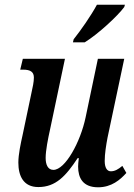

<svg xmlns="http://www.w3.org/2000/svg" viewBox="-20 -786 568 816"><path d="M290 -606H340C397 -641 480 -718 508 -756L511 -766H392C366 -718 324 -658 293 -619ZM397 10C454 10 491 -22 517 -51L500 -81C482 -66 468 -58 451 -58C435 -58 425 -73 425 -102C425 -132 431 -169 437 -201L508 -536H396L344 -288C322 -182 257 -64 207 -64C183 -64 174 -87 174 -115C174 -146 184 -197 193 -237L256 -536H77L66 -490H78C110 -490 124 -480 124 -456C124 -438 119 -415 113 -388L76 -212C68 -176 58 -130 58 -95C58 -39 79 9 143 9C217 9 260 -38 310 -114H315C313 -98 312 -87 312 -78C312 -30 332 10 397 10Z"/></svg>

Font: Noto Serif Condensed Semi
Style: Italic
Weight: 600
Width: 3
Italic angle: -12°
Designer: Monotype Design Team
Foundry: Monotype Imaging Inc.
Version: Version 1.901